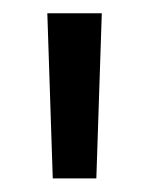

<svg xmlns="http://www.w3.org/2000/svg" viewBox="-20 -682 219 282"><path d="M121.5 -420H57.5L49.5 -662.5H129.5Z"/></svg>

Font: Anek Latin Medium
Style: Regular
Weight: 400
Version: Version 1.003